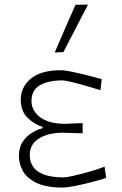

<svg xmlns="http://www.w3.org/2000/svg" viewBox="-20 -813 534 842"><path d="M256.5 9.5Q182 9.5 140 -11Q98 -31.5 80.5 -63Q63 -94.5 63 -129Q63 -167 80.2 -192.2Q97.5 -217.5 121.8 -231.8Q146 -246 166.5 -250.5V-256.5Q132 -267 101.5 -296Q71 -325 71 -376.5Q71 -430.5 114.8 -467.8Q158.5 -505 248 -505Q264 -505 297.2 -498Q330.5 -491 366.5 -481.8Q402.5 -472.5 426 -466L420.5 -417.5Q384.5 -429 349.8 -438.8Q315 -448.5 289 -454.5Q263 -460.5 253.5 -460.5Q188 -460 153 -438Q118 -416 118 -370Q118 -328 156 -299Q194 -270 267 -270Q285 -271 304.8 -271.8Q324.5 -272.5 342.5 -273V-228.5Q321.5 -229 302.5 -229.5Q283.5 -230 254.5 -231Q193 -231 151.8 -206.2Q110.5 -181.5 110.5 -132.5Q110.5 -106 123.8 -84Q137 -62 169.2 -48.8Q201.5 -35.5 259 -35Q270 -35 300.5 -41.8Q331 -48.5 368.5 -59Q406 -69.5 438.5 -82L445.5 -33Q418 -23.5 379.8 -13.8Q341.5 -4 307.2 2.8Q273 9.5 256.5 9.5ZM220 -583Q242.5 -635 265.2 -687.5Q288 -740 311 -792L366 -793Q339.5 -742 312 -688.8Q284.5 -635.5 258 -584.5Z"/></svg>

Font: Commissioner Loud ExtraLight
Style: Regular
Weight: 200
Designer: Kostas Bartsokas
Foundry: Kostas Bartsokas
Version: Version 1.000; ttfautohint (v1.8.3)